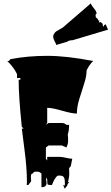

<svg xmlns="http://www.w3.org/2000/svg" viewBox="-20 -1072 671 1156"><path d="M526.9 -1051.8Q530.3 -1039.6 545.9 -1021.2Q561.5 -1002.9 562 -990.2Q555.7 -988.8 555.7 -981Q555.7 -973.1 557.6 -966.8Q560.5 -965.3 562.3 -963.6Q564 -961.9 565.7 -960.4Q567.4 -959 567.9 -958Q568.4 -957 569.8 -955.1Q571.3 -953.1 572.3 -947.8L578.6 -949.2L575.2 -936L585 -939.5L596.7 -930.7L601.6 -910.2L608.4 -921.9L617.2 -925.3Q618.7 -918 630.9 -893.6L418 -830.1Q413.1 -829.1 411.1 -829.1Q409.2 -829.1 409.2 -830.1L388.2 -824.7L389.2 -822.3L318.8 -801.3Q317.9 -807.1 310.8 -820.1Q303.7 -833 301 -844Q298.3 -855 304.4 -866.5Q310.5 -877.9 319.1 -883.5Q327.6 -889.2 341.1 -896.2Q354.5 -903.3 359.4 -907.2ZM415 -116.2 406.2 -71.3 396 -59.6 397 -22.5Q397 -10.3 391.6 14.4Q386.2 39.1 385.3 44.4L369.6 64.5L360.4 42Q369.6 42.5 369.6 46.9Q370.6 44.9 370.6 25.4Q370.6 5.9 364.7 -4.6Q358.9 -15.1 335 -15.1Q324.7 -15.1 318.1 -5.9Q311.5 3.4 308.8 7.1Q306.2 10.7 301.8 20.5Q296.9 32.2 292 43.5L291 42Q269.5 42 266.8 38.1Q264.2 34.2 264.2 7.8L256.3 -2.9L260.3 29.3Q260.3 55.2 229.5 55.2V-26.9Q218.3 -38.6 203.1 -38.6Q188 -38.6 186 -37.6L175.8 -26.9Q166 -26.9 166 -8.5Q166 9.8 168 18.6L150.4 42H141.1L142.1 22Q142.1 -59.6 127.9 -167.5Q113.8 -275.4 111.3 -297.9H122.1L111.3 -308.6Q92.3 -491.2 92.3 -591.8H102.5V-602.5H82.5V-626Q63 -666.5 23.9 -704.6H32.7L43 -715.8Q146.5 -735.8 264.4 -735.8Q382.3 -735.8 541 -704.6Q521.5 -687.5 501.5 -648.9Q501.5 -613.8 486.8 -568.4Q472.2 -522.9 457.5 -475.8Q442.9 -428.7 442.9 -388.2Q414.1 -388.2 353.8 -405.5Q293.5 -422.9 264.2 -422.9V-331.5L256.3 -320.3L272.9 -331.5H352.5Q369.1 -331.5 379.4 -320.3H396Q396 -283.7 388.2 -263.2Q390.1 -243.7 390.1 -223.6Q390.1 -203.6 379.4 -184.1L352.5 -196.3H272.9L256.3 -184.1V-116.2L264.2 -106V-127.4H344.2Q353.5 -127.4 377.9 -121.8Q402.3 -116.2 415 -116.2ZM387.7 37.6Q387.2 24.4 394.5 23.4H396Q396 25.9 392.1 30.3Q388.2 34.7 387.7 37.6ZM386.7 42 385.7 42.5Z"/></svg>

Font: Butcherman Caps
Style: Regular
Weight: 400
Version: Version 001.003